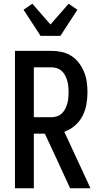

<svg xmlns="http://www.w3.org/2000/svg" viewBox="-20 -1007 540 1027"><path d="M60 0V-735H255Q283 -735 310.5 -729Q338 -723 361.5 -708Q385 -693 402 -670.5Q419 -648 429.5 -622.5Q440 -597 444 -569Q448 -541 448 -514Q448 -481 442 -448Q436 -415 421 -386Q406 -357 380.5 -335Q355 -313 324 -302L464 0H355L286 -150L220 -292H161V0ZM161 -380H255Q270 -380 285 -385Q300 -390 311 -400.5Q322 -411 329 -425Q336 -439 340 -453.5Q344 -468 345.5 -483Q347 -498 347 -514Q347 -529 345.5 -544Q344 -559 340 -574Q336 -589 329 -602.5Q322 -616 311 -626.5Q300 -637 285 -642Q270 -647 255 -647H161ZM197 -815 106 -955 153 -987 250 -876 347 -987 394 -955 303 -815Z"/></svg>

Font: Iosevka SS18 Semibold
Style: Regular
Weight: 600
Monospace: yes
Designer: Belleve Invis
Foundry: Belleve Invis
Version: Version 25.1.1; ttfautohint (v1.8.4)